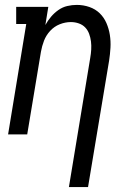

<svg xmlns="http://www.w3.org/2000/svg" viewBox="-20 -548 540 783"><path d="M261 215 348 -312Q351 -329 352 -346Q353 -363 351 -379Q349 -395 343.5 -410Q338 -425 327.5 -436Q317 -447 301.5 -452.5Q286 -458 269 -458Q246 -458 223.5 -449Q201 -440 184.5 -422Q168 -404 159.5 -382Q151 -360 147 -337L91 0H13L87 -450H46V-520H177L165 -446Q175 -464 188 -479.5Q201 -495 218 -507Q235 -519 254.5 -523.5Q274 -528 293 -528Q320 -528 344.5 -519.5Q369 -511 386.5 -494Q404 -477 414 -454Q424 -431 428 -405.5Q432 -380 430.5 -353.5Q429 -327 425 -301L339 215Z"/></svg>

Font: Iosevka Gothic
Style: Italic
Weight: 400
Italic angle: -9°
Monospace: yes
Designer: Belleve Invis
Foundry: Belleve Invis
Version: Version 15.5.1; ttfautohint (v1.8.4)